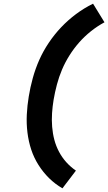

<svg xmlns="http://www.w3.org/2000/svg" viewBox="-20 -861 587 1042"><path d="M319 161Q279 138 246.5 106Q214 74 189 34.5Q164 -5 149.5 -49Q135 -93 129 -141.5Q123 -190 125.5 -239.5Q128 -289 136 -337Q144 -387 158 -437.5Q172 -488 193 -535.5Q214 -583 244.5 -628.5Q275 -674 312 -713Q349 -752 392.5 -784.5Q436 -817 485 -841L547 -740Q508 -719 473 -691Q438 -663 409 -630Q380 -597 356.5 -559.5Q333 -522 316.5 -483Q300 -444 289 -402.5Q278 -361 271 -320Q265 -284 262.5 -247Q260 -210 263 -173Q266 -136 275 -102Q284 -68 300.5 -37Q317 -6 340 19.5Q363 45 392 65Z"/></svg>

Font: Iosevka Curly Slab HvObl
Style: Regular
Weight: 900
Italic angle: -9°
Monospace: yes
Designer: Belleve Invis
Foundry: Belleve Invis
Version: Version 11.1.0; ttfautohint (v1.8.3)